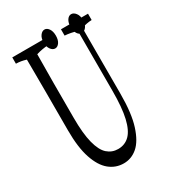

<svg xmlns="http://www.w3.org/2000/svg" viewBox="-209 -962 945 1069"><g transform="rotate(-30 264.0 -427.5)"><path d="M507.8 -815.9Q507.8 -800.8 507.8 -775.4Q474.6 -773.9 441.4 -762.7Q441.4 -553.7 441.4 -340.3Q441.4 -213.4 417 -137.5Q392.6 -61.5 353.5 -27.8Q314.5 5.9 265.1 5.9Q213.4 5.9 173.3 -26.9Q133.3 -59.6 109.9 -129.2Q86.4 -198.7 86.4 -309.1Q86.4 -431.2 86.4 -563.5Q85.9 -620.6 85.9 -687.5Q85.9 -723.6 85.4 -764.6Q53.2 -774.9 21 -775.4Q21 -800.3 21 -815.9Q21 -815.9 227.1 -815.9Q227.1 -800.8 227.1 -775.4Q189 -773.4 150.4 -761.7Q148.9 -642.1 148.9 -574.7Q148.9 -469.2 148.9 -354Q148.9 -252 164.6 -191.2Q180.2 -130.4 209.2 -104.7Q238.3 -79.1 277.3 -79.1Q321.3 -79.1 351.1 -108.6Q380.9 -138.2 396 -203.1Q411.1 -268.1 411.1 -375Q411.1 -572.3 411.1 -760.3Q372.1 -772.9 334 -775.4Q334 -800.3 334 -815.9Q334 -815.9 507.8 -815.9ZM453.4 -844.2Q466.3 -827.6 466.3 -799.8Q466.3 -772 453.4 -755.6Q440.4 -739.3 424.8 -739.3Q409.2 -739.3 397.9 -755.9Q386.7 -772.5 386.7 -800Q386.7 -827.6 397.9 -844.2Q409.2 -860.8 424.8 -860.8Q440.4 -860.8 453.4 -844.2ZM280.5 -844.2Q292 -827.6 292 -799.8Q292 -772 280.5 -755.6Q269 -739.3 253.4 -739.3Q237.8 -739.3 225.6 -755.9Q213.4 -772.5 213.4 -800Q213.4 -827.6 225.6 -844.2Q237.8 -860.8 253.4 -860.8Q269 -860.8 280.5 -844.2Z"/></g></svg>

Font: Scarab Serif
Style: Light
Weight: 300
Designer: John Roberts
Foundry: Scarab
Version: 1.0